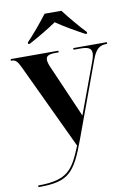

<svg xmlns="http://www.w3.org/2000/svg" viewBox="-106 -832 791 1138"><g transform="rotate(-10 289.5 -263.0)"><path d="M118 -616V-606H128C171 -629 245 -671 295 -706C345 -671 420 -629 463 -606H473V-616C436 -654 380 -721 346 -766H245C211 -721 155 -654 118 -616ZM31 230V240H34C211 240 252 196 322 4L488 -448C510 -507 532 -526 577 -526H579V-536H377V-526H419C465 -526 485 -516 485 -487C485 -474 481 -457 473 -436L388 -206C381 -186 371 -161 361 -133C351 -157 344 -173 321 -225L223 -450C215 -469 211 -483 211 -495C211 -518 229 -526 268 -526H288L287 -536H0V-526H6C27 -526 39 -514 56 -478L299 37C244 171 213 230 31 230Z"/></g></svg>

Font: Noto Serif Display
Style: Bold
Weight: 700
Designer: Monotype Design Team
Foundry: Monotype Imaging Inc.
Version: Version 2.009